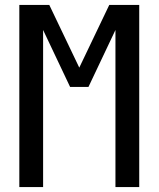

<svg xmlns="http://www.w3.org/2000/svg" viewBox="-20 -755 640 775"><path d="M58 0V-735H179L300 -482L421 -735H542V0H446V-634L337 -404H263L154 -634V0Z"/></svg>

Font: Iosevka Curly Medium Extended
Style: Regular
Weight: 500
Width: 7
Monospace: yes
Designer: Belleve Invis
Foundry: Belleve Invis
Version: Version 11.1.0; ttfautohint (v1.8.3)